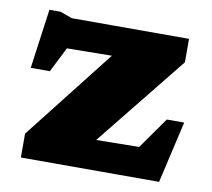

<svg xmlns="http://www.w3.org/2000/svg" viewBox="-63 -587 725 658"><g transform="rotate(10 299.0 -258.0)"><path d="M49.5 0V-83L344.5 -459.5L443 -399.5L76 -395L184.5 -484L96 -308.5H29.5L58 -515.5H97L138.5 -500.5H546.5V-419L241.5 -39.5L145 -102L478.5 -106.5L393.5 -36.5L519.5 -215H580L530.5 0Z"/></g></svg>

Font: Newsreader 9pt ExtraBold
Style: Regular
Weight: 800
Designer: Hugues Gentile
Foundry: Production Type
Version: Version 1.003